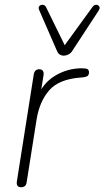

<svg xmlns="http://www.w3.org/2000/svg" viewBox="-20 -781 439 807"><path d="M68 6Q58 6 53.5 -0.5Q49 -7 51 -19L122 -469Q124 -480 130 -485Q136 -490 146 -490Q155 -490 160 -483.5Q165 -477 163 -465L148 -370H137Q158 -430 210.5 -462Q263 -494 324 -494Q341 -494 347.5 -490.5Q354 -487 354 -477Q354 -467 349 -462.5Q344 -458 330 -456L318 -455Q227 -448 186.5 -401Q146 -354 134 -280L92 -15Q91 -5 85 0.5Q79 6 68 6ZM248 -547Q239 -547 231.5 -551.5Q224 -556 219 -568L145 -738Q141 -747 143.5 -752.5Q146 -758 152 -760Q158 -762 164 -760Q170 -758 174 -750L252 -591L369 -752Q374 -759 380.5 -760.5Q387 -762 392 -759Q397 -756 398.5 -750.5Q400 -745 395 -737L285 -569Q278 -557 267.5 -552Q257 -547 248 -547Z"/></svg>

Font: Nunito ExtraLight ExtraLight
Style: Italic
Weight: 250
Italic angle: -9°
Version: Version 3.602